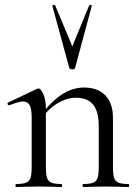

<svg xmlns="http://www.w3.org/2000/svg" viewBox="-20 -750 557 770"><path d="M314 -12Q341 -12 354 -17.5Q367 -23 371.5 -37Q376 -51 376 -81V-243Q376 -303 353.5 -330.5Q331 -358 284 -358Q247 -358 209.5 -335Q172 -312 145 -272L141 -284Q185 -343 228 -371Q271 -399 317 -399Q372 -399 402.5 -367.5Q433 -336 433 -277V-81Q433 -51 437.5 -37Q442 -23 455 -17.5Q468 -12 495 -12Q498 -12 498 -6Q498 0 495 0Q472 0 459 -1L405 -2L350 -1Q337 0 314 0Q311 0 311 -6Q311 -12 314 -12ZM45 -12Q72 -12 85 -17.5Q98 -23 102.5 -37Q107 -51 107 -81V-279Q107 -313 99 -328Q91 -343 72 -343Q56 -343 18 -328H16Q12 -328 10.5 -332.5Q9 -337 13 -339L129 -394Q131 -395 135 -395Q144 -395 154 -372Q164 -349 164 -313V-81Q164 -51 168.5 -37Q173 -23 186 -17.5Q199 -12 226 -12Q229 -12 229 -6Q229 0 226 0Q203 0 190 -1L136 -2L81 -1Q68 0 45 0Q42 0 42 -6Q42 -12 45 -12ZM201 -729 270 -564 338 -729Q340 -731 344.5 -730Q349 -729 348 -726L281 -477Q279 -472 270 -472Q261 -472 258 -477L190 -726Q189 -729 194.5 -730Q200 -731 201 -729Z"/></svg>

Font: Cormorant
Style: Regular
Weight: 400
Designer: Christian Thalmann (Catharsis Fonts)
Foundry: Catharsis Fonts
Version: Version 4.000